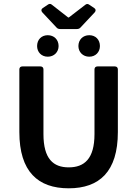

<svg xmlns="http://www.w3.org/2000/svg" viewBox="-20 -972 716 1003"><path d="M201.2 -907.2 275.4 -828.1C280.3 -822.3 287.1 -820.3 294.9 -820.3H380.9C388.7 -820.3 395.5 -822.3 400.4 -828.1L474.6 -907.2C481.4 -915 481.4 -923.8 472.7 -929.7L446.3 -947.3C438.5 -953.1 431.6 -952.1 424.8 -946.3L339.8 -880.9H335.9L251 -947.3C244.1 -953.1 237.3 -953.1 229.5 -947.3L203.1 -929.7C194.3 -923.8 194.3 -915 201.2 -907.2ZM173.8 -731.4C173.8 -700.2 196.3 -675.8 229.5 -675.8C262.7 -675.8 286.1 -700.2 286.1 -731.4C286.1 -764.6 262.7 -788.1 229.5 -788.1C196.3 -788.1 173.8 -764.6 173.8 -731.4ZM389.6 -731.4C389.6 -700.2 413.1 -675.8 446.3 -675.8C479.5 -675.8 502 -700.2 502 -731.4C502 -764.6 479.5 -788.1 446.3 -788.1C413.1 -788.1 389.6 -764.6 389.6 -731.4ZM81.1 -282.2C81.1 -75.2 178.7 11.7 338.9 11.7C499 11.7 595.7 -75.2 595.7 -282.2V-609.4C595.7 -619.1 589.8 -625 580.1 -625H489.3C479.5 -625 473.6 -619.1 473.6 -609.4V-271.5C473.6 -141.6 419.9 -97.7 338.9 -97.7C258.8 -97.7 207 -141.6 207 -271.5V-609.4C207 -619.1 201.2 -625 191.4 -625H96.7C86.9 -625 81.1 -619.1 81.1 -609.4Z"/></svg>

Font: Ed Sans Neue SemiBold
Style: Regular
Weight: 600
Designer: Stephen Hutchings
Version: Version 1.004;PS 001.004;hotconv 1.0.88;makeotf.lib2.5.64775